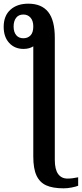

<svg xmlns="http://www.w3.org/2000/svg" viewBox="-87 -784 445 1044"><path d="M94 67V-532Q72 -518 41 -518Q-7 -518 -37 -550.5Q-67 -583 -67 -638Q-67 -698 -30.5 -731Q6 -764 67 -764Q139 -764 175 -719Q211 -674 211 -578V85Q211 137 229 162Q247 187 280 187Q306 187 338 180V226Q326 231 303 235.5Q280 240 259 240Q200 240 164.5 224Q129 208 111.5 170.5Q94 133 94 67ZM94 -640Q94 -671 79 -688Q64 -705 40 -705Q14 -705 0.5 -687Q-13 -669 -13 -640Q-13 -610 1 -593Q15 -576 40 -576Q64 -576 79 -591.5Q94 -607 94 -640Z"/></svg>

Font: Noto Serif NarrowSemiBold
Style: Regular
Weight: 600
Width: 4
Designer: Monotype Design Team
Foundry: Monotype Imaging Inc.
Version: Version 1.001